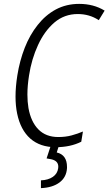

<svg xmlns="http://www.w3.org/2000/svg" viewBox="-20 -740 565 978"><path d="M482.4 -637.7Q435.5 -668.5 376 -668.5Q308.1 -668.5 257.3 -625.5Q206.5 -582 173.8 -510.7Q140.6 -439 127.9 -355.5Q119.6 -302.7 119.6 -258.3Q119.6 -221.7 125 -189.5Q137.7 -119.1 175.8 -80.6Q213.9 -42 276.9 -42Q314 -42 344.7 -50.3Q377 -59.1 401.4 -69.8H402.3V-69.3L394 -18.6V-18.1Q338.4 9.8 263.7 9.8Q184.6 9.8 134.3 -34.2Q84.5 -78.6 67.4 -161.1Q59.1 -201.2 59.1 -248Q59.1 -298.3 68.4 -356.4Q80.1 -430.2 106 -496.6Q131.8 -562.5 171.9 -612.8Q211.9 -663.6 264.6 -691.9Q317.9 -720.2 383.3 -720.2Q457 -720.2 512.7 -686H513.2L512.7 -685.5L483.4 -637.7L482.9 -637.2ZM279.3 4.4 269 36.6Q321.3 48.8 321.3 110.4Q321.3 113.3 321.3 115.7Q318.8 162.6 283.4 189.2Q248 215.8 188.5 218.3V178.7Q225.6 177.2 249.3 160.9Q272.9 144.5 276.4 116.7Q276.9 112.8 276.9 108.9Q276.9 79.1 241.2 71.3L217.3 66.9L237.8 4.4Z"/></svg>

Font: MAUL Condensed Light Italic
Style: Light Italic
Weight: 300
Italic angle: -12°
Designer: MAUL
Version: Version 1.0; 2020; ttfautohint (v1.8.3)